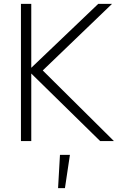

<svg xmlns="http://www.w3.org/2000/svg" viewBox="-20 -720 612 980"><path d="M198.2 -360.4Q289.1 -269.5 561.5 0Q543.9 0 491.2 0Q403.3 -85.9 139.6 -344.7Q139.6 -258.8 139.6 0Q127 0 86.9 0Q86.9 -174.8 86.9 -700.2Q100.6 -700.2 139.6 -700.2Q139.6 -618.2 139.6 -374Q225.6 -455.1 481.4 -700.2Q499 -700.2 551.8 -700.2Q463.9 -615.2 198.2 -360.4ZM276.4 240.2Q278.3 197.3 286.1 70.3Q298.8 70.3 336.9 70.3Q331.1 112.3 311.5 240.2Q302.7 240.2 276.4 240.2Z"/></svg>

Font: LeFont
Style: ExtraLight
Weight: 200
Designer: Leryon MEDIA
Version: Version 1.0